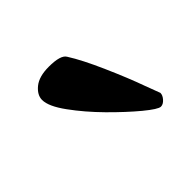

<svg xmlns="http://www.w3.org/2000/svg" viewBox="-60 -732 279 279"><g transform="rotate(-45 79.0 -593.0)"><path d="M19.5 -643.6Q19.5 -653.8 30 -662.4Q40.5 -670.9 60.5 -670.9Q85 -670.9 89.8 -662.1Q101.6 -643.6 116.2 -610.4Q130.9 -577.1 139.6 -552.7L148.4 -529.3Q148.4 -524.4 144 -519.5Q139.6 -514.6 134.8 -514.6Q129.4 -514.6 111.3 -529.5Q93.3 -544.4 72 -565.9Q50.8 -587.4 35.2 -608.9Q19.5 -630.4 19.5 -643.6Z"/></g></svg>

Font: Metal
Style: Regular
Weight: 400
Designer: Danh Hong
Version: Version 8.002; ttfautohint (v1.8.3)